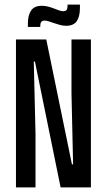

<svg xmlns="http://www.w3.org/2000/svg" viewBox="-20 -810 462 830"><path d="M180 -639.5 291 -99.5H296L289 -407.5V-639.5H373V0H242L131 -544H126L133.5 -232V0H49V-639.5ZM266 -698.5Q253 -698.5 240 -702Q227 -705.5 214.5 -709.8Q202 -714 191.5 -717.5Q181 -721 173.5 -721Q162.5 -721 158.2 -715Q154 -709 154 -697.5V-693.5H100.5V-708Q100.5 -744 114.5 -764.5Q128.5 -785 160.5 -785Q174.5 -785 188 -781.5Q201.5 -778 213.5 -773.2Q225.5 -768.5 235.5 -765Q245.5 -761.5 253 -761.5Q264.5 -761.5 268.2 -767.5Q272 -773.5 272 -785.5V-790H325.5V-775Q325.5 -738.5 311.8 -718.5Q298 -698.5 266 -698.5Z"/></svg>

Font: Anek Tamil Condensed Medium
Style: Regular
Weight: 500
Width: 3
Designer: Aadarsh Rajan (Tamil), Yesha Goshar (Latin)
Foundry: Ek Type
Version: Version 1.003